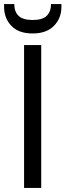

<svg xmlns="http://www.w3.org/2000/svg" viewBox="-44 -921 321 941"><path d="M74 0V-700H158V0ZM116 -757Q47 -757 11.5 -794.5Q-24 -832 -24 -887V-901H26Q26 -864 47 -843.5Q68 -823 116 -823Q164 -823 185 -843.5Q206 -864 206 -901H257V-887Q257 -832 220.5 -794.5Q184 -757 116 -757Z"/></svg>

Font: DeepMind Sans
Style: Regular
Weight: 400
Designer: Jonny Pinhorn / Modifications: Colophon Foundry
Foundry: Colophon Foundry
Version: Version 1.002; ttfautohint (v1.8.2)